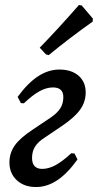

<svg xmlns="http://www.w3.org/2000/svg" viewBox="-20 -744 394 773"><path d="M280 -126 292 -102Q251 -45 210 -18Q169 9 125 9Q77 9 47.5 -18.5Q18 -46 18 -90Q18 -128 39.5 -158.5Q61 -189 113 -223L183 -270Q210 -288 222.5 -307.5Q235 -327 235 -353Q235 -392 193 -392Q168 -392 140.5 -377.5Q113 -363 76 -328L64 -329L51 -354Q92 -410 133.5 -437Q175 -464 219 -464Q268 -464 296.5 -439Q325 -414 325 -372Q325 -334 303 -303Q281 -272 231 -238L160 -190Q133 -173 121 -153.5Q109 -134 109 -108Q109 -86 119.5 -75Q130 -64 150 -64Q175 -64 202.5 -78.5Q230 -93 267 -127ZM176 -522 165 -525 140 -552Q213 -627 298 -724L309 -722L354 -669L353 -657Q260 -591 176 -522Z"/></svg>

Font: Alegreya Medium
Style: Italic
Weight: 500
Italic angle: -7°
Designer: Juan Pablo del Peral
Foundry: Huerta Tipografica
Version: Version 2.008; ttfautohint (v1.8)